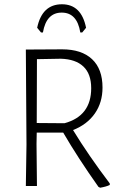

<svg xmlns="http://www.w3.org/2000/svg" viewBox="-20 -871 578 899"><path d="M172 -719 154 -741Q177 -851 270 -851Q361 -851 383 -741L365 -719H356Q341 -812 269 -812Q197 -812 181 -719ZM271 -640Q362 -640 411 -594Q460 -548 460 -461Q460 -391 424 -339.5Q388 -288 322 -262Q394 -144 494 -12V-5Q478 3 449 8L441 4Q346 -130 276 -250H152L151 -197L153 0H101L104 -194L101 -639ZM265 -596 153 -594 152 -295 282 -294Q407 -328 407 -458Q407 -525 370.5 -559.5Q334 -594 265 -596Z"/></svg>

Font: Alegreya Sans SC Light
Style: Regular
Weight: 300
Designer: Juan Pablo del Peral
Foundry: Huerta Tipografica
Version: Version 2.007